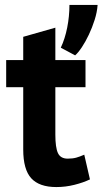

<svg xmlns="http://www.w3.org/2000/svg" viewBox="-20 -743 415 777"><path d="M5 0ZM5 -500H74V-594L204 -631V-500H326V-390H204V-198Q204 -146 214.5 -123.5Q225 -101 254 -101Q274 -101 288.5 -105Q303 -109 321 -117L344 -17Q317 -4 281 5Q245 14 208 14Q139 14 106.5 -21.5Q74 -57 74 -138V-390H5ZM375 -723Q373 -694 363 -662.5Q353 -631 339.5 -602.5Q326 -574 311 -551.5Q296 -529 284 -519L226 -550Q243 -586 252 -631.5Q261 -677 261 -723Z"/></svg>

Font: PT Sans
Style: Bold
Weight: 700
Version: Version 2.003W OFL; ttfautohint (v1.6)